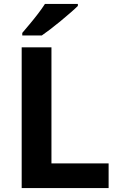

<svg xmlns="http://www.w3.org/2000/svg" viewBox="-20 -954 605 974"><path d="M90 0V-714H241V-125H531V0ZM375 -924Q361 -910 338 -890Q315 -870 288.5 -848Q262 -826 236.5 -806.5Q211 -787 192 -774H93V-787Q109 -806 130.5 -831.5Q152 -857 173 -884.5Q194 -912 208 -934H375Z"/></svg>

Font: Noto Sans Sora Sompeng
Style: Bold
Weight: 700
Designer: Monotype Design Team. David Williams.
Foundry: Monotype Imaging Inc.
Version: Version 2.101